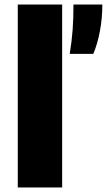

<svg xmlns="http://www.w3.org/2000/svg" viewBox="-20 -828 472 848"><path d="M58.5 0V-808H254.5V0ZM304.5 -808H432Q432 -747 421.2 -690.2Q410.5 -633.5 392 -590H288Q297 -645.5 300.8 -696Q304.5 -746.5 304.5 -808Z"/></svg>

Font: Encode Sans Semi Expanded ExBd
Style: Regular
Weight: 800
Width: 6
Designer: Multiple Designers
Foundry: Impallari Type
Version: Version 2.000